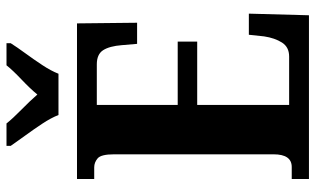

<svg xmlns="http://www.w3.org/2000/svg" viewBox="-210 -761 971 591"><g transform="rotate(-90 275.5 -465.5)"><path d="M20 0V-53H57Q96 -53 96 -109V-600Q96 -640 83.5 -650.5Q71 -661 56 -661H20V-714H499L501 -529H436L432 -576Q429 -614 416.5 -633.5Q404 -653 373 -653H248V-404H443V-344H248V-61H397Q426 -61 440 -83Q454 -105 459 -138L464 -185H529L524 0ZM217 -771Q208 -794 190.5 -820.5Q173 -847 154 -873Q135 -899 122 -918V-931H191Q206 -912 233.5 -885Q261 -858 280 -836Q298 -858 326.5 -885Q355 -912 370 -931H438V-918Q426 -899 407 -873Q388 -847 370.5 -820.5Q353 -794 344 -771Z"/></g></svg>

Font: Noto Serif Myanmar ExtraCondensed ExtraBold
Style: Regular
Weight: 800
Width: 2
Designer: Ben Mitchell and the Monotype Design Team
Foundry: Monotype Imaging Inc.
Version: Version 2.106; ttfautohint (v1.8.4.7-5d5b)